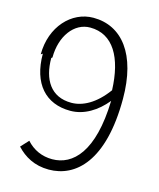

<svg xmlns="http://www.w3.org/2000/svg" viewBox="-115 -823 774 933"><g transform="rotate(15 272.5 -356.5)"><path d="M46 -509C46 -358 122 -275 246 -275C315 -275 378 -314 426 -373C419 -115 326 -25 222 -25C171 -25 126 -45 92 -83L56 -44C95 -2 147 28 219 28C354 28 479 -84 479 -397C479 -621 383 -741 239 -741C130 -741 37 -643 37 -503ZM96 -503C96 -611 156 -691 236 -691C352 -691 411 -587 417 -424C360 -346 297 -314 241 -314C137 -314 91 -392 91 -499Z"/></g></svg>

Font: GenEiGothic-pro-Light
Style: Regular
Weight: 300
Designer: Ryoko NISHIZUKA (kana & ideographs); Paul D. Hunt (Latin, Greek & Cyrillic); Wenlong ZHANG (bopomofo); Sandoll Communica
Foundry: Adobe Systems Incorporated; o_tamon
Version: Version 1.000.140830